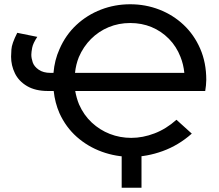

<svg xmlns="http://www.w3.org/2000/svg" viewBox="-20 -728 1029 901"><path d="M596 8Q524 8 458 -16Q392 -40 340.5 -85.5Q289 -131 259 -197Q238 -245 232 -301H205Q146 -301 107 -324Q68 -347 50 -384Q32 -421 32 -462Q32 -468 33.5 -495.5Q35 -523 61 -574L155 -555Q135 -525 131 -504Q127 -483 127 -471Q127 -455 133.5 -435.5Q140 -416 161.5 -401Q183 -386 217 -386H231Q236 -446 259 -497Q288 -564 338.5 -611Q389 -658 454 -683Q519 -708 591 -708Q663 -708 727.5 -683Q792 -658 841.5 -611.5Q891 -565 919.5 -499.5Q948 -434 948 -353Q948 -341 946.5 -327Q945 -313 943 -301H333Q339 -267 351 -238Q373 -188 410.5 -153Q448 -118 495.5 -99.5Q543 -81 596 -81Q650 -81 705 -102Q760 -123 808 -166L880 -101Q818 -46 743.5 -19Q669 8 596 8ZM845 -386Q841 -426 827 -461Q808 -510 772.5 -546Q737 -582 691 -601Q645 -620 591 -620Q537 -620 490 -600.5Q443 -581 407 -545Q371 -509 350 -460Q336 -425 332 -386ZM644 -23V153H551V-23Z"/></svg>

Font: Montserrat Z Med
Style: Regular
Weight: 500
Designer: Julieta Ulanovsky
Foundry: Julieta Ulanovsky
Version: Version 8.000